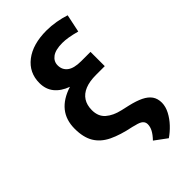

<svg xmlns="http://www.w3.org/2000/svg" viewBox="-274 -803 1078 1078"><g transform="rotate(-45 265.5 -264.0)"><path d="M386.7 192.4 314 138.7Q337.4 114.3 348.1 93.8Q358.9 73.2 358.9 53.2Q358.9 36.6 346.9 25.6Q335 14.6 304.7 7.8L287.1 2.9Q207 -13.2 154.5 -38.6Q102.1 -64 76.2 -107.2Q50.3 -150.4 50.3 -218.8Q50.3 -288.6 87.4 -334.7Q124.5 -380.9 198.2 -404.3Q147 -422.9 119.4 -456.8Q91.8 -490.7 91.8 -540.5Q91.8 -622.6 155.5 -671.9Q219.2 -721.2 328.6 -721.2Q365.2 -721.2 403.1 -714.6Q440.9 -708 473.1 -697.3L450.7 -590.8Q414.1 -600.6 388.9 -604.7Q363.8 -608.9 342.3 -608.9Q288.1 -608.9 261.2 -589.4Q234.4 -569.8 234.4 -538.1Q234.4 -502.4 261.2 -481.9Q288.1 -461.4 344.7 -461.4H418.5V-348.1H348.6Q297.4 -348.1 262.7 -334Q228 -319.8 210.2 -292.2Q192.4 -264.6 192.4 -224.1Q192.4 -174.3 224.4 -146.5Q256.3 -118.7 310.5 -106.4L357.9 -95.7Q406.2 -84.5 437.7 -69.1Q469.2 -53.7 484.9 -31.2Q500.5 -8.8 500.5 24.4Q500 55.2 483.6 86.4Q467.3 117.7 441.4 145.3Q415.5 172.9 386.7 192.4Z"/></g></svg>

Font: Roboto Slab LO
Style: Bold
Weight: 700
Designer: Google
Version: Version 2.000